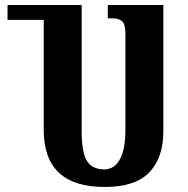

<svg xmlns="http://www.w3.org/2000/svg" viewBox="-20 -734 749 764"><path d="M154 -217V-655H10V-714H305V-212Q305 -127 326 -93.5Q347 -60 395 -60Q435 -60 457 -100Q479 -140 479 -217V-599Q479 -638 466 -649.5Q453 -661 426 -661H409V-714H630V-211Q630 -108 575 -49Q520 10 396 10Q154 10 154 -217Z"/></svg>

Font: Noto Serif Georgian Bold Cond
Style: Regular
Weight: 700
Width: 3
Designer: Monotype Design team
Foundry: Monotype Imaging Inc.
Version: Version 1.000